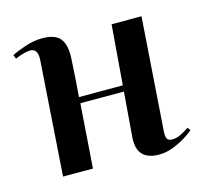

<svg xmlns="http://www.w3.org/2000/svg" viewBox="-85 -624 779 732"><g transform="rotate(-15 305.0 -258.0)"><path d="M389 -253H217L199 0H81L112 -453Q114 -497 84 -497Q65 -497 24 -481L18 -496Q36 -506 71.5 -518Q107 -530 140 -530Q192 -530 211.5 -504.5Q231 -479 228 -426Q226 -388 223.5 -351Q221 -314 218 -277H391L410 -513H528L497 -71Q495 -49 499.5 -39Q504 -29 521 -29Q538 -29 555.5 -38Q573 -47 587 -57L596 -45Q582 -33 559.5 -19.5Q537 -6 510.5 4Q484 14 458 14Q367 14 375 -78Z"/></g></svg>

Font: Literata 72pt SemiBold
Style: Italic
Weight: 600
Italic angle: -2°
Designer: Latin by Veronika Burian and Jose Scaglione. Greek by Irene Vlachou. Cyrillic by Vera Evstafieva
Foundry: TypeTogether
Version: Version 3.002